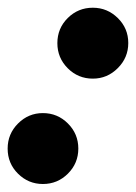

<svg xmlns="http://www.w3.org/2000/svg" viewBox="-44 -450 349 492"><path d="M193.8 -248.5Q156.2 -248.5 129.6 -275.1Q103 -301.8 103 -339.4Q103 -377.4 129.6 -403.8Q156.2 -430.2 193.8 -430.2Q231 -430.2 257.8 -403.8Q284.7 -377.4 284.7 -339.8Q284.7 -302.2 257.8 -275.4Q231 -248.5 193.8 -248.5ZM65.9 21.5Q28.8 21.5 2.2 -4.9Q-24.4 -31.2 -24.4 -69.3Q-24.4 -106.9 2.2 -133.5Q28.8 -160.2 65.9 -160.2Q103.5 -160.2 130.1 -133.5Q156.7 -106.9 156.7 -69.3Q156.7 -31.7 130.1 -5.1Q103.5 21.5 65.9 21.5Z"/></svg>

Font: Elstob 18pt ExtraBold
Style: Italic
Weight: 800
Italic angle: -20°
Designer: Peter S. Baker
Version: Version 1.015